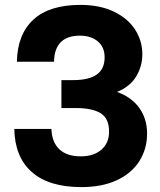

<svg xmlns="http://www.w3.org/2000/svg" viewBox="-20 -752 653 784"><path d="M38.4 -225.4H190Q192 -170.8 222.6 -142.2Q253.2 -113.6 309.8 -113.6Q362.8 -113.6 394.1 -140.9Q425.4 -168.2 425.4 -214.4Q425.4 -268.4 391 -289.6Q356.6 -310.8 289.4 -310.8H230.8V-424.8H277.6Q342.6 -424.8 374.9 -447.5Q407.2 -470.2 407.2 -517.8Q407.2 -559.8 379.3 -583.1Q351.4 -606.4 305.6 -606.4Q254.8 -606.4 228.1 -579.6Q201.4 -552.8 200.6 -500H49Q51 -611.6 116.2 -671.8Q181.4 -732 308.2 -732Q387.4 -732 444.7 -704.6Q502 -677.2 531.6 -631.2Q561.2 -585.2 561.2 -530.4Q561.2 -481.4 536.1 -439.8Q511 -398.2 457.8 -376.6Q518 -355 549.3 -310.5Q580.6 -266 580.6 -207.2Q580.6 -143.8 549 -94Q517.4 -44.2 457 -16.1Q396.6 12 312.2 12Q179.8 12 110.1 -49.4Q40.4 -110.8 38.4 -225.4Z"/></svg>

Font: Aspekta Variable
Style: Regular
Weight: 400
Designer: Ivo Dolenc
Version: Version 2.100